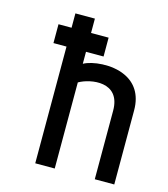

<svg xmlns="http://www.w3.org/2000/svg" viewBox="-106 -783 757 866"><g transform="rotate(15 272.5 -350.0)"><path d="M508 0V-346C508 -422 473 -468 423 -491C359 -521 269 -511 230 -489V-545H312V-633H230V-700H139V-633H78V-545H139V0H230V-402C281 -432 417 -456 417 -320V0Z"/></g></svg>

Font: Advent Pro
Style: SemiBold
Weight: 600
Designer: Andreas Kalpakidis
Foundry: Andreas Kalpakidis
Version: Version 2.002 2008